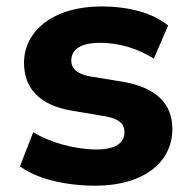

<svg xmlns="http://www.w3.org/2000/svg" viewBox="-20 -570 596 601"><path d="M280.3 11.2C421.4 11.2 519.5 -56.2 519.5 -166.5C519.5 -247.6 466.3 -294.9 370.6 -313L258.3 -331.5C219.2 -339.8 203.1 -356 203.1 -379.9C203.1 -414.6 231 -436 294.4 -436C351.1 -436 413.6 -418 461.4 -386.2L506.3 -490.2C457 -530.3 382.3 -549.8 296.4 -549.8C147.5 -549.8 55.2 -473.6 55.2 -373C55.2 -293 105 -241.7 199.2 -224.6L314 -205.1C352.5 -197.3 369.6 -182.6 369.6 -156.2C369.6 -121.6 339.4 -102.1 283.7 -102.1C214.8 -102.1 137.2 -123.5 84 -156.2L42.5 -49.3C95.7 -10.7 180.7 11.2 280.3 11.2Z"/></svg>

Font: Winston ExtraBold
Style: Regular
Weight: 800
Designer: Vernon Adams, Kim Jin-seong, David Berlow, Cristiano Sobral
Foundry: The Winston Project Authors
Version: Version 3.004